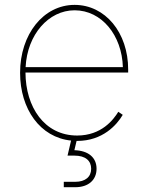

<svg xmlns="http://www.w3.org/2000/svg" viewBox="-20 -574 612 798"><path d="M300.8 11.7C407.2 11.7 465.8 -55.2 490.2 -96.7L471.7 -109.4C451.7 -76.7 401.9 -10.7 300.8 -10.7C164.1 -10.7 86.4 -129.9 85.9 -272.5H512.7V-285.2C512.7 -438.5 417.5 -553.7 290 -553.7C160.6 -553.7 63.5 -431.6 63.5 -271.5C63.5 -120.6 147 -2.9 275.4 10.3L260.7 72.8H289.6C335.4 72.8 358.9 94.2 358.9 127.4C358.9 161.1 334.5 181.6 293 181.6H245.1V204.1H293C347.2 204.1 381.3 174.3 381.3 127.4C381.3 80.6 347.2 51.8 289.1 50.3L298.3 11.7ZM86.4 -294.9C93.3 -430.7 182.1 -531.2 290 -531.2C402.8 -531.2 486.8 -427.2 490.7 -294.9Z"/></svg>

Font: Raveo Thin
Style: Regular
Weight: 100
Designer: Jakub Foglar, Rasmus Andersson (Inter)
Foundry: Jakubfoglar.com
Version: Version 1.100;Glyphs 3.2.3 (3260)